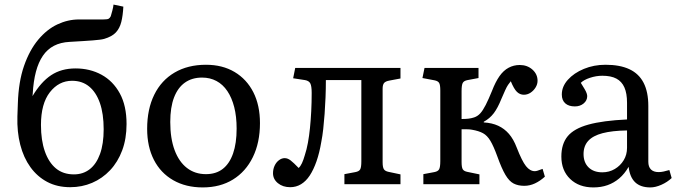

<svg xmlns="http://www.w3.org/2000/svg" viewBox="-20 -805 2959 839"><path d="M287 13Q230 13 186.5 -10Q143 -33 113 -74.5Q83 -116 68.5 -172.5Q54 -229 56 -296L58 -353Q61 -448 85 -517Q109 -586 147 -631.5Q185 -677 231 -698.5Q277 -720 325 -720Q335 -720 346 -720Q357 -720 377.5 -720Q398 -720 431 -720Q449 -720 454.5 -723Q460 -726 464 -734Q467 -744 471 -759Q475 -774 476 -785L519 -776Q517 -737 510 -709Q503 -681 486 -663Q469 -645 435 -635Q428 -633 416 -631.5Q404 -630 386 -628.5Q368 -627 342.5 -625.5Q317 -624 284 -622Q245 -620 216 -605Q187 -590 167.5 -561.5Q148 -533 137 -491.5Q126 -450 123 -395L122 -385Q159 -447 203.5 -476.5Q248 -506 310 -506Q373 -506 423.5 -478.5Q474 -451 503.5 -397Q533 -343 533 -263Q533 -199 514 -148Q495 -97 461 -61Q427 -25 382.5 -6Q338 13 287 13ZM303 -43Q343 -43 372 -65.5Q401 -88 417 -132Q433 -176 433 -240Q433 -308 416.5 -355Q400 -402 369.5 -427Q339 -452 295 -452Q237 -452 198 -402Q159 -352 159 -259Q159 -192 176 -143.5Q193 -95 224.5 -69Q256 -43 303 -43Z M866 14Q792 14 737 -17.5Q682 -49 652.5 -106.5Q623 -164 623 -242Q623 -328 654 -391Q685 -454 743 -488Q801 -522 880 -522Q952 -522 1005 -490.5Q1058 -459 1087 -402Q1116 -345 1116 -267Q1116 -182 1085 -118.5Q1054 -55 998 -20.5Q942 14 866 14ZM880 -44Q924 -44 953.5 -67Q983 -90 998.5 -134.5Q1014 -179 1014 -243Q1014 -296 1003.5 -337Q993 -378 973.5 -407Q954 -436 926 -451Q898 -466 863 -466Q819 -466 788 -444Q757 -422 740.5 -379Q724 -336 724 -272Q724 -200 743 -149Q762 -98 797 -71Q832 -44 880 -44Z M1248 13Q1216 13 1194.5 -4.5Q1173 -22 1173 -48Q1173 -66 1180 -81Q1187 -96 1199 -105Q1211 -114 1224 -114Q1237 -114 1250 -104Q1263 -94 1285 -71Q1293 -78 1299.5 -92Q1306 -106 1312 -127Q1320 -151 1325.5 -181Q1331 -211 1334.5 -245.5Q1338 -280 1340 -318.5Q1342 -357 1342 -399Q1342 -429 1336 -440.5Q1330 -452 1313 -455L1261 -463L1270 -508H1730V-462L1682 -453Q1665 -450 1658.5 -442.5Q1652 -435 1652 -417V-96Q1652 -74 1657.5 -65.5Q1663 -57 1678 -54L1730 -43V0H1485V-44L1533 -53Q1549 -56 1554 -65Q1559 -74 1559 -100V-455H1404Q1404 -417 1402.5 -379.5Q1401 -342 1398.5 -307.5Q1396 -273 1392.5 -241.5Q1389 -210 1384 -185Q1376 -137 1363 -100Q1350 -63 1333.5 -38Q1317 -13 1295.5 0Q1274 13 1248 13Z M2271 7Q2244 7 2224.5 -3Q2205 -13 2188.5 -41Q2172 -69 2153 -122Q2137 -166 2123 -189.5Q2109 -213 2090.5 -223Q2072 -233 2043 -238Q2033 -240 2022 -240Q2011 -240 1997 -240V-97Q1997 -74 2002 -65.5Q2007 -57 2022 -54L2075 -43V0H1830V-44L1878 -53Q1894 -56 1899 -65.5Q1904 -75 1904 -101V-410Q1904 -434 1899 -442.5Q1894 -451 1879 -454L1826 -464L1835 -508H2071V-464L2023 -455Q2007 -452 2002 -442.5Q1997 -433 1997 -407V-285Q2015 -285 2027.5 -286.5Q2040 -288 2052 -292Q2067 -297 2078.5 -309.5Q2090 -322 2102.5 -346.5Q2115 -371 2130 -408Q2145 -447 2162.5 -472Q2180 -497 2202.5 -509Q2225 -521 2251 -521Q2284 -521 2306.5 -501Q2329 -481 2329 -452Q2329 -437 2320.5 -423Q2312 -409 2298.5 -400Q2285 -391 2269 -391Q2252 -391 2239 -403.5Q2226 -416 2212 -450Q2206 -443 2200 -434Q2194 -425 2187.5 -410.5Q2181 -396 2171 -373Q2155 -333 2137.5 -310Q2120 -287 2094 -273V-270Q2130 -268 2157 -255.5Q2184 -243 2204 -220Q2224 -197 2238 -160Q2261 -101 2278.5 -79Q2296 -57 2317 -57Q2322 -57 2328.5 -59Q2335 -61 2351 -67L2361 -33Q2340 -14 2317.5 -3.5Q2295 7 2271 7Z M2573 14Q2510 14 2471.5 -23Q2433 -60 2433 -121Q2433 -176 2460.5 -209.5Q2488 -243 2551 -260.5Q2614 -278 2720 -283V-356Q2720 -397 2708.5 -423Q2697 -449 2673.5 -461.5Q2650 -474 2612 -474Q2585 -474 2558 -465Q2531 -456 2518 -443Q2528 -427 2534.5 -416Q2541 -405 2543.5 -397.5Q2546 -390 2546 -385Q2546 -366 2530.5 -353Q2515 -340 2492 -340Q2465 -340 2450 -353.5Q2435 -367 2435 -392Q2435 -427 2461.5 -456.5Q2488 -486 2531.5 -504Q2575 -522 2626 -522Q2689 -522 2730.5 -502.5Q2772 -483 2792.5 -443Q2813 -403 2813 -342V-98Q2813 -76 2824.5 -64.5Q2836 -53 2858 -53Q2869 -53 2880 -55.5Q2891 -58 2905 -62L2915 -27Q2896 -9 2870 2.5Q2844 14 2822 14Q2779 14 2755.5 -8.5Q2732 -31 2727 -76Q2709 -45 2686 -25.5Q2663 -6 2635 4Q2607 14 2573 14ZM2612 -52Q2642 -52 2666.5 -66.5Q2691 -81 2705.5 -105Q2720 -129 2720 -159V-235Q2655 -234 2613 -223Q2571 -212 2550.5 -189.5Q2530 -167 2530 -132Q2530 -95 2552 -73.5Q2574 -52 2612 -52Z"/></svg>

Font: Literata 18pt
Style: Regular
Weight: 400
Designer: Latin by Veronika Burian and Jose Scaglione. Greek by Irene Vlachou. Cyrillic by Vera Evstafieva.
Foundry: TypeTogether
Version: Version 3.103;gftools[0.9.29]